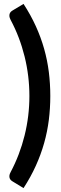

<svg xmlns="http://www.w3.org/2000/svg" viewBox="-20 -805 314 983"><path d="M130.5 -313.5Q130.5 -416.5 105.8 -516.2Q81 -616 34.5 -703Q29 -713.5 28.2 -721.2Q27.5 -729 29.5 -734.8Q31.5 -740.5 35.8 -744.8Q40 -749 45.5 -752L100.5 -785Q137.5 -728 163.5 -670.8Q189.5 -613.5 206 -555Q222.5 -496.5 230 -436.2Q237.5 -376 237.5 -313.5Q237.5 -251 230 -191Q222.5 -131 206 -72.5Q189.5 -14 163.5 43.5Q137.5 101 100.5 158L45.5 124.5Q40 121.5 35.8 117.2Q31.5 113 29.5 107.2Q27.5 101.5 28.2 93.8Q29 86 34.5 76Q81 -11.5 105.8 -111Q130.5 -210.5 130.5 -313.5Z"/></svg>

Font: Lato
Style: Bold
Weight: 700
Designer: Lukasz Dziedzic
Foundry: tyPoland Lukasz Dziedzic
Version: Version 2.007; 2014-02-27